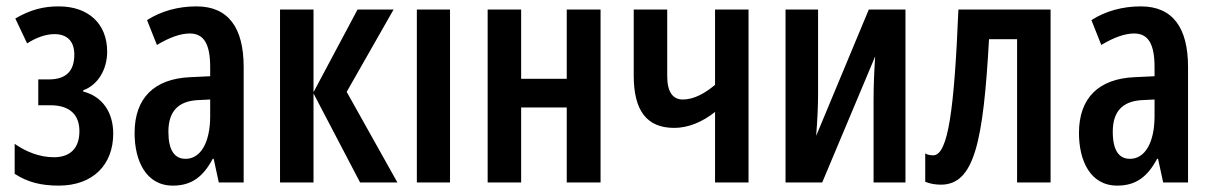

<svg xmlns="http://www.w3.org/2000/svg" viewBox="-20 -572 3801 602"><path d="M164 -552C117 -552 76 -542 28 -514L65 -436C95 -455 124 -465 151 -465C190 -465 213 -443 213 -401C213 -348 186 -323 133 -323H100V-242H138C202 -242 229 -209 229 -161C229 -107 200 -79 149 -79C104 -79 62 -96 26 -121V-27C66 -1 108 10 164 10C272 10 335 -56 335 -153C335 -221 300 -270 241 -285V-289C286 -305 316 -353 316 -410C316 -498 257 -552 164 -552Z M596 -552C538 -552 485 -537 441 -509L472 -431C512 -455 546 -467 575 -467C620 -467 639 -433 639 -361V-333L576 -330C464 -325 402 -265 402 -155C402 -69 437 10 522 10C581 10 617 -18 647 -74H650L666 0H744V-362C744 -485 696 -552 596 -552ZM639 -260V-208C639 -125 609 -74 562 -74C527 -74 508 -101 508 -159C508 -222 538 -254 598 -258Z M1101 -542 963 -283V-542H858V0H963V-279L1109 0H1226L1067 -284L1214 -542Z M1391 0V-542H1287V0Z M1614 -542H1509V0H1614V-235H1757V0H1863V-542H1757V-325H1614Z M2072 -542H1967V-335C1967 -225 2008 -171 2094 -171C2137 -171 2182 -189 2222 -221V0H2327V-542H2222V-306C2190 -279 2155 -260 2121 -260C2090 -260 2072 -283 2072 -333Z M2545 -542H2443V0H2558L2724 -395C2721 -349 2719 -303 2719 -258V0H2819V-542H2704L2539 -146C2543 -199 2545 -237 2545 -281Z M3274 0V-542H2985C2972 -230 2953 -85 2906 -85C2896 -85 2887 -87 2881 -91V-2C2896 4 2912 7 2930 7C3035 7 3063 -127 3081 -449H3169V0Z M3557 -552C3499 -552 3446 -537 3402 -509L3433 -431C3473 -455 3507 -467 3536 -467C3581 -467 3600 -433 3600 -361V-333L3537 -330C3425 -325 3363 -265 3363 -155C3363 -69 3398 10 3483 10C3542 10 3578 -18 3608 -74H3611L3627 0H3705V-362C3705 -485 3657 -552 3557 -552ZM3600 -260V-208C3600 -125 3570 -74 3523 -74C3488 -74 3469 -101 3469 -159C3469 -222 3499 -254 3559 -258Z"/></svg>

Font: Noto Sans Display Condensed Medium
Style: Regular
Weight: 500
Width: 3
Designer: Monotype Design Team
Foundry: Monotype Imaging Inc.
Version: Version 1.900